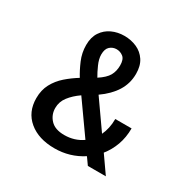

<svg xmlns="http://www.w3.org/2000/svg" viewBox="-157 -867 1040 1035"><g transform="rotate(30 362.5 -349.0)"><path d="M307 8Q207.5 8 147.5 -42Q87.5 -92 87.5 -178Q87.5 -228.5 108.2 -267.2Q129 -306 163 -335.8Q197 -365.5 236 -389.5Q214.5 -424 195.8 -468Q177 -512 177 -560.5Q177 -609 198.5 -641.2Q220 -673.5 255.2 -689.8Q290.5 -706 332 -706Q374 -706 409.5 -690.2Q445 -674.5 466.5 -642Q488 -609.5 488 -559.5Q488 -500 457.5 -451Q427 -402 369 -361.5L490.5 -188.5Q501 -210.5 506.8 -236.5Q512.5 -262.5 512.5 -293H614Q614 -237 596.8 -189.5Q579.5 -142 549.5 -105L623 0H511L480.5 -43Q402 8 307 8ZM273 -556.5Q273 -529 287.8 -495.8Q302.5 -462.5 317.5 -437.5Q360.5 -465.5 375.8 -492.8Q391 -520 391 -556Q391 -593.5 372.8 -608Q354.5 -622.5 331.5 -622.5Q308 -622.5 290.5 -607Q273 -591.5 273 -556.5ZM202.5 -183Q202.5 -141 230.8 -110.8Q259 -80.5 317 -80.5Q380.5 -80.5 429.5 -115L290 -312Q251 -285 226.8 -253.5Q202.5 -222 202.5 -183Z"/></g></svg>

Font: Trispace SemiCondensed Medium
Style: Regular
Weight: 500
Width: 4
Designer: Tyler Finck
Foundry: Etcetera Type Company
Version: Version 1.210; ttfautohint (v1.8.3)